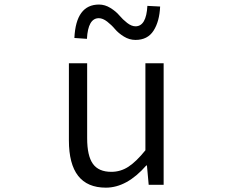

<svg xmlns="http://www.w3.org/2000/svg" viewBox="-20 -821 1040 853"><path d="M450.2 12.7Q286.1 12.7 286.1 -197.3V-540H367.2V-207Q367.2 -128.9 392.6 -93.3Q418 -57.6 474.6 -57.6Q515.6 -57.6 550.3 -80.1Q585 -102.5 626 -153.3V-540H707V0H640.6L632.8 -85.9H629.9Q543.9 12.7 450.2 12.7ZM582 -643.6Q554.7 -643.6 530.3 -658.7Q505.9 -673.8 490.7 -691.9Q475.6 -710 456.1 -725.1Q436.5 -740.2 418.9 -740.2Q371.1 -740.2 366.2 -648.4L310.5 -652.3Q317.4 -800.8 419.9 -800.8Q446.3 -800.8 470.7 -785.6Q495.1 -770.5 510.3 -752.4Q525.4 -734.4 544.9 -719.2Q564.5 -704.1 582 -704.1Q629.9 -704.1 634.8 -794.9L691.4 -792Q688.5 -725.6 662.1 -684.6Q635.7 -643.6 582 -643.6Z"/></svg>

Font: GenEi Gothic M SemiLight
Style: Regular
Weight: 350
Designer: o_tamon (Modified); [Source Han Sans]
Ryoko NISHIZUKA  (kana & ideographs); Paul D. Hunt (Latin, Greek & Cyrillic); Wenl
Version: Version 1.1a;Original Version 1.004